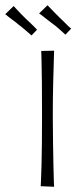

<svg xmlns="http://www.w3.org/2000/svg" viewBox="-62 -711 315 731"><path d="M144 0 93 -2Q93 -2 94 -22.5Q95 -43 96 -79.5Q97 -116 97.5 -164Q98 -212 98 -267Q98 -340 97.5 -396.5Q97 -453 96 -485Q95 -517 95 -517L144 -518Q144 -518 143 -485Q142 -452 140.5 -395Q139 -338 139 -266Q139 -212 140 -164Q141 -116 141.5 -79Q142 -42 143 -21Q144 0 144 0ZM187 -579Q183 -583 175 -590Q167 -597 157.5 -605.5Q148 -614 138 -621Q129 -628 119 -635.5Q109 -643 100.5 -650Q92 -657 87 -660L119 -691Q124 -686 131.5 -678Q139 -670 148 -661Q157 -652 166 -643Q175 -635 182.5 -627Q190 -619 197 -612.5Q204 -606 209 -602ZM58 -576Q54 -580 46 -586.5Q38 -593 28.5 -601.5Q19 -610 9 -617Q0 -625 -10.5 -632.5Q-21 -640 -29 -646.5Q-37 -653 -42 -657L-10 -688Q-5 -683 2.5 -674.5Q10 -666 19 -657Q28 -648 36 -640Q45 -632 53 -624Q61 -616 68 -609.5Q75 -603 79 -598Z"/></svg>

Font: Truculenta ExtraLight
Style: Regular
Weight: 250
Version: Version 1.002